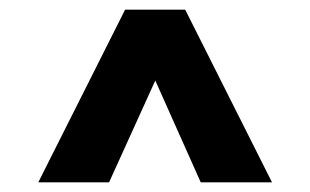

<svg xmlns="http://www.w3.org/2000/svg" viewBox="-20 -720 640 396"><path d="M362 -700 541 -344H394L273 -615H328L205 -344H59L238 -700Z"/></svg>

Font: SUSE Thin ExtraBold
Style: Regular
Weight: 800
Version: Version 1.000